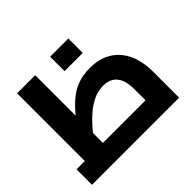

<svg xmlns="http://www.w3.org/2000/svg" viewBox="-161 -932 1147 1147"><g transform="rotate(-45 412.0 -359.0)"><path d="M20 0V-131H730L603 -22V-224Q603 -278 588.5 -310Q574 -342 548 -357Q522 -372 486 -372Q443 -372 404.5 -354Q366 -336 332.5 -308Q299 -280 271 -248Q243 -216 221 -187Q199 -158 185 -141L153 -245Q197 -303 234 -350Q271 -397 310 -431.5Q349 -466 395.5 -484.5Q442 -503 505 -503Q570 -503 617.5 -481Q665 -459 696 -420Q727 -381 741.5 -330.5Q756 -280 756 -224V0ZM90 -131V-703H243V-131ZM384 -596V-718H538V-596Z"/></g></svg>

Font: Cairo ExtraBold
Style: Regular
Weight: 800
Designer: Mohamed Gaber, Accademia di Belle Arti di Urbino
Foundry: Kief Type Foundry, Accademia di Belle Arti di Urbino
Version: Version 3.117